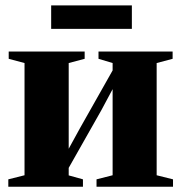

<svg xmlns="http://www.w3.org/2000/svg" viewBox="-20 -708 688 728"><path d="M11.5 0V-28L73 -43.5V-469L13 -485V-512.5H301V-485L240.5 -469V-144L283 -221.5L407 -441V-469L353.5 -485V-512.5H634.5V-485L574 -469V-43.5L636 -28V0H346V-28L407 -43.5V-370L364.5 -290.5L240.5 -71.5V-43L294.5 -28V0ZM480 -687.5V-598.5H174V-687.5Z"/></svg>

Font: Merriweather 120pt Black
Style: Regular
Weight: 900
Designer: Eben Sorkin
Foundry: Eben Sorkin
Version: Version 2.100